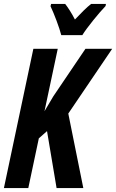

<svg xmlns="http://www.w3.org/2000/svg" viewBox="-22 -964 595 984"><path d="M292 -784H400C423 -822 487 -900 519 -933L521 -944H445C422 -926 394 -898 362 -864C344 -899 326 -926 312 -944H240L237 -932C256 -892 282 -823 292 -784ZM-2 0H123L177 -255L219 -292L268 0H405L328 -382L553 -714H416L251 -470L206 -394L274 -714H149Z"/></svg>

Font: Noto Sans ExtraCondensed
Style: Bold Italic
Weight: 700
Width: 2
Italic angle: -12°
Designer: Monotype Design Team
Foundry: Monotype Imaging Inc.
Version: Version 2.013